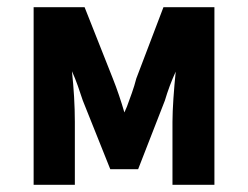

<svg xmlns="http://www.w3.org/2000/svg" viewBox="-20 -511 686 531"><path d="M73 0H187V-174C187 -220 184 -267 179 -314C191 -288 200 -260 209 -233L285 -43H362L436 -233C444 -260 454 -287 466 -313C461 -265 457 -209 457 -174V0H573V-491H432L357 -294C350 -266 340 -241 331 -216C329 -211 326 -205 324 -200C315 -231 304 -264 292 -294L214 -491H73Z"/></svg>

Font: Source Sans Pro SemBd
Style: Regular
Weight: 700
Designer: Paul D. Hunt
Foundry: Adobe Systems Incorporated
Version: Version 2.020;PS 2.0;hotconv 1.0.86;makeotf.lib2.5.63406